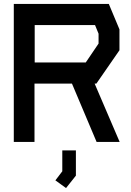

<svg xmlns="http://www.w3.org/2000/svg" viewBox="-20 -720 666 974"><path d="M469 -296H460L587 0H470L345 -296H155V0H50V-700H532L586 -571V-465ZM480 -549 462 -593H156V-403H415L480 -499ZM261 195 296 149V43H365V171L315 234Z"/></svg>

Font: Turret Road ExtraBold
Style: Regular
Weight: 800
Designer: Noponies
Foundry: Noponies
Version: Version 1.001; ttfautohint (v1.8)